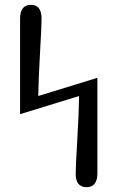

<svg xmlns="http://www.w3.org/2000/svg" viewBox="-20 -647 487 794"><path d="M63 -174.8V-568.8Q63 -627 107.9 -627Q151.9 -627 151.9 -569.8Q151.9 -540 145.5 -428.5Q139.2 -316.9 138.2 -250L382.8 -325.2V68.8Q382.8 127 337.9 127Q293 127 293 71.8Q293 42 299.6 -69.6Q306.2 -181.2 307.1 -250Z"/></svg>

Font: CMU Concrete
Style: Bold
Weight: 700
Version: Version 0.7.0